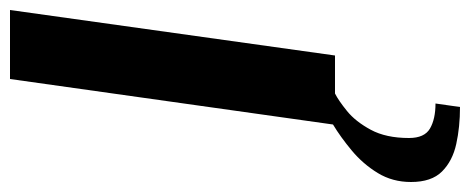

<svg xmlns="http://www.w3.org/2000/svg" viewBox="-336 -392 940 384"><g transform="rotate(-90 134.0 -200.0)"><path d="M215 0H139Q125 7 104 24Q83 41 66.5 71.5Q50 102 50 148Q50 179 69 190Q88 201 119 201L112 250Q72 250 38 242.5Q4 235 -17 214Q-38 193 -38 152Q-38 115 -20 85.5Q-2 56 25 33.5Q52 11 77 -4L168 -650H306Z"/></g></svg>

Font: Arsenal SC
Style: Bold Italic
Weight: 700
Italic angle: -9.10001°
Designer: Andrij Shevchenko
Foundry: Stairsfor
Version: Version 2.001; ttfautohint (v1.8.4.7-5d5b)